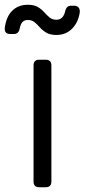

<svg xmlns="http://www.w3.org/2000/svg" viewBox="-79 -787 356 807"><path d="M86 0Q62 0 62 -24V-512Q62 -536 86 -536H113Q137 -536 137 -512V-24Q137 0 113 0ZM158 -640Q132 -640 116 -649.5Q100 -659 89 -671.5Q78 -684 66.5 -693.5Q55 -703 38 -703Q25 -703 16.5 -695.5Q8 -688 4 -668Q0 -644 -21 -644H-35Q-61 -644 -59 -669Q-53 -717 -27.5 -742Q-2 -767 38 -767Q64 -767 80 -757.5Q96 -748 107 -735.5Q118 -723 129.5 -713.5Q141 -704 158 -704Q187 -704 195 -740Q200 -763 220 -763H233Q245 -763 251.5 -755Q258 -747 256 -733Q249 -691 223 -665.5Q197 -640 158 -640Z"/></svg>

Font: Pitagon Sans Text
Style: Regular
Weight: 400
Designer: Travis Tran
Foundry: Pitagon
Version: Version 1.001; ttfautohint (v1.8.4.7-5d5b);gftools[0.9.26]